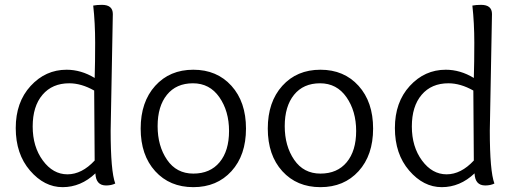

<svg xmlns="http://www.w3.org/2000/svg" viewBox="-20 -763 2122 793"><path d="M446 -705 437 -223Q437 -56 456 -5Q440 3 418 3Q376 3 374 -47Q314 10 238.5 10Q163 10 104 -58.5Q45 -127 45 -234Q45 -341 106.5 -408Q168 -475 255 -475Q315 -475 371 -441Q373 -505 373 -586.5Q373 -668 365 -740Q381 -743 401 -743Q446 -743 446 -705ZM369 -389Q316 -419 266 -419Q196 -419 155.5 -371.5Q115 -324 115 -240.5Q115 -157 157 -100Q199 -43 258.5 -43Q318 -43 371 -100Q369 -358 369 -389Z M996 -232Q996 -122 936 -56Q876 10 778.5 10Q681 10 621 -56Q561 -122 561 -232Q561 -342 621 -408.5Q681 -475 778.5 -475Q876 -475 936 -408.5Q996 -342 996 -232ZM778.5 -46Q848 -46 887 -93Q926 -140 926 -222Q926 -304 886 -361.5Q846 -419 777 -419Q708 -419 669.5 -371.5Q631 -324 631 -242Q631 -160 670 -103Q709 -46 778.5 -46Z M1521 -232Q1521 -122 1461 -56Q1401 10 1303.5 10Q1206 10 1146 -56Q1086 -122 1086 -232Q1086 -342 1146 -408.5Q1206 -475 1303.5 -475Q1401 -475 1461 -408.5Q1521 -342 1521 -232ZM1303.5 -46Q1373 -46 1412 -93Q1451 -140 1451 -222Q1451 -304 1411 -361.5Q1371 -419 1302 -419Q1233 -419 1194.5 -371.5Q1156 -324 1156 -242Q1156 -160 1195 -103Q1234 -46 1303.5 -46Z M2012 -705 2003 -223Q2003 -56 2022 -5Q2006 3 1984 3Q1942 3 1940 -47Q1880 10 1804.5 10Q1729 10 1670 -58.5Q1611 -127 1611 -234Q1611 -341 1672.5 -408Q1734 -475 1821 -475Q1881 -475 1937 -441Q1939 -505 1939 -586.5Q1939 -668 1931 -740Q1947 -743 1967 -743Q2012 -743 2012 -705ZM1935 -389Q1882 -419 1832 -419Q1762 -419 1721.5 -371.5Q1681 -324 1681 -240.5Q1681 -157 1723 -100Q1765 -43 1824.5 -43Q1884 -43 1937 -100Q1935 -358 1935 -389Z"/></svg>

Font: Overlock Mod
Style: Regular
Weight: 400
Designer: Dario Muhafara
Foundry: Dario Manuel Muhafara
Version: Version 1.001